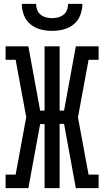

<svg xmlns="http://www.w3.org/2000/svg" viewBox="-20 -975 540 995"><path d="M127 0H9V-70H61L116 -368L61 -665H9V-735H127L188 -402H211V-735H289V-402H312L373 -735H491V-665H439L384 -367L439 -70H491V0H373L312 -333H289V0H211V-332H188ZM250 -815Q220 -815 190.5 -822.5Q161 -830 138 -849Q115 -868 104 -896.5Q93 -925 93 -955H167Q167 -939 172.5 -924Q178 -909 190.5 -899Q203 -889 218.5 -885Q234 -881 250 -881Q266 -881 281.5 -885Q297 -889 309.5 -899Q322 -909 327.5 -924Q333 -939 333 -955H407Q407 -925 396 -896.5Q385 -868 362 -849Q339 -830 309.5 -822.5Q280 -815 250 -815Z"/></svg>

Font: Iosevka Curly Slab
Style: Regular
Weight: 400
Monospace: yes
Designer: Belleve Invis
Foundry: Belleve Invis
Version: Version 22.1.2; ttfautohint (v1.8.4)